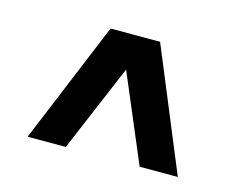

<svg xmlns="http://www.w3.org/2000/svg" viewBox="-55 -749 547 442"><g transform="rotate(15 219.0 -528.0)"><path d="M40 -383 160 -673H278L398 -383H307L219 -591L131 -383Z"/></g></svg>

Font: Txt Sans Medium
Style: Regular
Weight: 500
Designer: Open Source
Foundry: XRLN
Version: Version 1.0